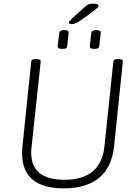

<svg xmlns="http://www.w3.org/2000/svg" viewBox="-20 -1026 752 1052"><path d="M329 6Q215 6 158 -42.5Q101 -91 101 -187Q101 -196 101.5 -205Q102 -214 103 -224L151 -688Q152 -696 157 -699Q162 -702 174 -702H182Q205 -702 203 -688L153 -221Q152 -213 151.5 -205Q151 -197 151 -189Q151 -115 196.5 -78Q242 -41 334 -41Q433 -41 487.5 -86.5Q542 -132 552 -221L601 -688Q602 -696 607 -699Q612 -702 624 -702H632Q655 -702 653 -688L605 -224Q593 -110 523.5 -52Q454 6 329 6ZM496 -758Q483 -758 477.5 -761.5Q472 -765 472 -772L480 -847Q481 -853 487.5 -857Q494 -861 507 -861Q521 -861 527 -857Q533 -853 532 -847L524 -772Q523 -765 516.5 -761.5Q510 -758 496 -758ZM321 -758Q307 -758 301.5 -761.5Q296 -765 296 -772L305 -847Q306 -853 312 -857Q318 -861 332 -861Q346 -861 351.5 -857Q357 -853 356 -847L348 -772Q348 -765 341.5 -761.5Q335 -758 321 -758ZM372 -894Q366 -894 361.5 -896Q357 -898 357 -902Q357 -906 362.5 -911.5Q368 -917 376 -926L439 -983Q453 -997 463 -1001.5Q473 -1006 492 -1006Q506 -1006 513 -1003Q520 -1000 520 -994Q520 -989 511.5 -981Q503 -973 477 -954L423 -915Q406 -904 395.5 -899Q385 -894 372 -894Z"/></svg>

Font: Asap ExtraLight
Style: Italic
Weight: 250
Italic angle: -6°
Version: Version 3.001